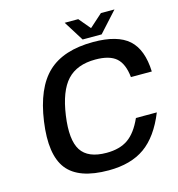

<svg xmlns="http://www.w3.org/2000/svg" viewBox="-126 -980 1029 1110"><g transform="rotate(-15 388.0 -425.0)"><path d="M617.7 -231.9H742.7Q689.5 -99.6 605.5 -39.8Q521.5 20 388.2 20Q209.5 20 140.6 -68.1Q71.8 -156.2 99.1 -350.1Q126.5 -543.9 220.2 -632.1Q314 -720.2 492.2 -720.2Q637.2 -720.2 704.1 -660.2Q771 -600.1 775.9 -467.8H650.9Q642.6 -548.8 602.5 -584Q562.5 -619.1 478 -619.1Q367.7 -619.1 308.8 -555.7Q250 -492.2 230 -350.1Q210 -208 251 -144.5Q292 -81.1 402.3 -81.1Q481.9 -81.1 531.7 -116Q581.5 -150.9 617.7 -231.9ZM660.2 -870.1 551.3 -750H437.5L362.3 -870.1H443.4L501.5 -800.8L579.1 -870.1Z"/></g></svg>

Font: Fivo Sans Med
Style: Regular
Weight: 450
Designer: Alexander Slobzheninov
Foundry: Alexander Slobzheninov
Version: 1.0